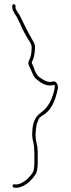

<svg xmlns="http://www.w3.org/2000/svg" viewBox="-20 -718 337 916"><path d="M38 -689 39 -681V-680C39 -674 42 -666 48 -656C63 -635 69 -618 80 -596V-595C90 -572 103 -550 115 -529C118 -525 131 -508 131 -494C131 -472 129 -449 119 -431C112 -416 115 -411 124 -393C134 -371 140 -351 153 -341C173 -324 197 -306 229 -311L241 -313V-298C231 -248 212 -206 174 -180V-179C149 -164 134 -131 134 -85V-83C133 -76 133 -73 134 -69V-67C134 -59 138 -43 140 -34V-33L142 -21C143 -16 143 -11 143 -4C144 2 144 10 144 16V60C144 68 143 75 142 85C141 104 130 113 124 121C115 132 109 139 96 147C87 152 76 162 56 162H55L48 161C43 161 40 165 40 168C40 174 43 177 48 177H49L56 178C68 178 77 175 89 170C115 157 135 137 151 112C156 105 160 79 160 59V15C160 9 160 2 159 -4V-5C159 -27 150 -43 150 -68C149 -74 149 -78 150 -85C150 -89 151 -98 152 -105L155 -125L162 -144C166 -156 175 -162 183 -167C224 -190 244 -236 256 -296V-297C259 -311 248 -335 231 -329C202 -320 176 -346 165 -352C155 -362 150 -373 145 -383V-384C145 -387 136 -409 132 -417V-423C139 -436 141 -443 144 -458L146 -476C147 -483 147 -489 147 -495C147 -501 145 -509 140 -518C127 -541 119 -554 107 -578L74 -645C71 -650 58 -666 54 -679V-691C54 -694 50 -698 45 -698C42 -698 39 -694 38 -689ZM140 -511V-512Z"/></svg>

Font: Stray Cat
Style: ExLt
Weight: 200
Version: Version 1.0